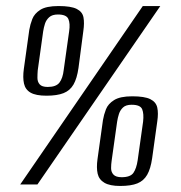

<svg xmlns="http://www.w3.org/2000/svg" viewBox="-20 -611 599 636"><path d="M47 0 453 -591H511L104 0ZM378 5Q344 5 326 -5.5Q308 -16 303.5 -35.5Q299 -55 303 -84L321 -213Q324 -231 331 -249Q338 -267 358 -279.5Q378 -292 418 -292Q459 -292 478 -282.5Q497 -273 501 -254.5Q505 -236 501 -209L484 -87Q479 -52 467.5 -32Q456 -12 435 -3.5Q414 5 378 5ZM383 -24Q412 -24 422 -38.5Q432 -53 436 -80L454 -208Q457 -234 451 -249Q445 -264 416 -264Q397 -264 387.5 -255Q378 -246 374 -233.5Q370 -221 368 -208L350 -80Q348 -67 348 -54Q348 -41 356 -32.5Q364 -24 383 -24ZM134 -294Q99 -294 81.5 -304Q64 -314 59.5 -334Q55 -354 59 -383L77 -512Q80 -530 87 -548Q94 -566 113.5 -578.5Q133 -591 174 -591Q215 -591 234 -581.5Q253 -572 256.5 -553.5Q260 -535 256 -508L240 -386Q235 -351 223.5 -331Q212 -311 190.5 -302.5Q169 -294 134 -294ZM138 -323Q166 -323 177 -337.5Q188 -352 191 -379L209 -507Q213 -533 206.5 -548Q200 -563 172 -563Q153 -563 143 -554Q133 -545 129 -532.5Q125 -520 123 -507L105 -378Q104 -366 104 -353Q104 -340 111.5 -331.5Q119 -323 138 -323Z"/></svg>

Font: Alumni Sans Medium
Style: Italic
Weight: 500
Italic angle: -8°
Designer: Robert E. Leuschke
Foundry: Robert E. Leuschke
Version: Version 1.016